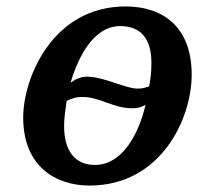

<svg xmlns="http://www.w3.org/2000/svg" viewBox="-20 -566 648 596"><path d="M258 10C480 10 575 -198 575 -334C575 -485 483 -546 370 -546C143 -546 52 -324 52 -201C52 -51 151 10 258 10ZM407 -291C368 -291 304 -328 249 -328C232 -328 215 -321 199 -309C225 -397 274 -485 353 -485C417 -485 450 -446 450 -371C450 -337 447 -321 443 -298C431 -294 425 -291 407 -291ZM275 -54C213 -54 179 -97 179 -175C179 -201 183 -225 187 -253C203 -260 214 -265 236 -265C290 -265 331 -230 390 -230C411 -230 423 -235 432 -241C409 -144 357 -54 275 -54Z"/></svg>

Font: Noto Serif Semi
Style: Italic
Weight: 600
Italic angle: -12°
Designer: Monotype Design Team
Foundry: Monotype Imaging Inc.
Version: Version 1.901